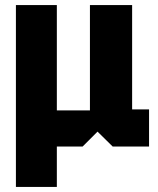

<svg xmlns="http://www.w3.org/2000/svg" viewBox="-20 -580 625 760"><path d="M43 160V-560H205V-143H336V-560H503V-147H570V0H426L366 -59L307 0H205V160Z"/></svg>

Font: Tektur SemiCondensed
Style: Bold
Weight: 700
Width: 4
Designer: Adam Jagosz
Foundry: Adam Jagosz
Version: Version 1.005;gftools[0.9.30]